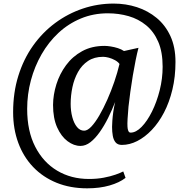

<svg xmlns="http://www.w3.org/2000/svg" viewBox="-20 -776 1010 1046"><path d="M51.5 -165Q51.5 -272 80 -363.2Q108.5 -454.5 160 -527Q211.5 -599.5 280.8 -650.8Q350 -702 431 -729.2Q512 -756.5 599.5 -756.5Q665.5 -756.5 725.8 -737Q786 -717.5 833.5 -678.2Q881 -639 908.5 -579.2Q936 -519.5 936 -438.5Q936 -357.5 919.2 -288Q902.5 -218.5 873.5 -163Q844.5 -107.5 806.8 -68Q769 -28.5 727.5 -7.5Q686 13.5 644 13.5Q621.5 13.5 610 0Q598.5 -13.5 594.5 -35.8Q590.5 -58 590.5 -84.5Q590.5 -96 592 -118Q593.5 -140 597.2 -166.8Q601 -193.5 607.5 -220.5Q590 -176 568.8 -133.2Q547.5 -90.5 523.2 -56.2Q499 -22 472.8 -1.5Q446.5 19 418.5 19Q382.5 19 348 -6.8Q313.5 -32.5 291.2 -82.2Q269 -132 269 -204.5Q269.5 -260 287.2 -316.8Q305 -373.5 340 -421Q375 -468.5 427.5 -497.2Q480 -526 549.5 -526Q563 -526 582.8 -523Q602.5 -520 622 -513.8Q641.5 -507.5 655.5 -498L734.5 -515.5Q727 -487.5 719 -448Q711 -408.5 703.5 -363.8Q696 -319 690 -275.2Q684 -231.5 680 -194.5Q676.5 -156.5 675 -128.2Q673.5 -100 674.5 -86Q675 -72.5 679 -63Q683 -53.5 691.5 -53.5Q721 -53.5 751.5 -84.8Q782 -116 808 -168.2Q834 -220.5 850 -284Q866 -347.5 866 -412.5Q866 -493 842 -548.5Q818 -604 776.2 -638.2Q734.5 -672.5 680.8 -688Q627 -703.5 567.5 -703.5Q488.5 -703.5 420.5 -675.2Q352.5 -647 298.5 -596.8Q244.5 -546.5 206.5 -480.2Q168.5 -414 148.2 -338Q128 -262 128 -182.5Q128 -62 171.8 23.2Q215.5 108.5 291.5 153.8Q367.5 199 464.5 199Q508.5 199 545.2 192Q582 185 609 175.5Q636 166 651.5 158L664 193Q630.5 219 576.8 234.5Q523 250 455 250Q363 250 288.5 219.8Q214 189.5 161 134.2Q108 79 79.8 2.8Q51.5 -73.5 51.5 -165ZM365 -210.5Q365 -171 374 -137.5Q383 -104 399.5 -84Q416 -64 438.5 -64Q456.5 -64 477.8 -86.5Q499 -109 521.2 -147.2Q543.5 -185.5 564.5 -232.8Q585.5 -280 602.8 -330.5Q620 -381 631 -427.5Q623 -439 606.8 -448Q590.5 -457 572.8 -461.8Q555 -466.5 541.5 -466.5Q493.5 -466.5 459.5 -443.8Q425.5 -421 404.8 -383.5Q384 -346 374.5 -300.8Q365 -255.5 365 -210.5Z"/></svg>

Font: Merriweather Light 18pt Medium
Style: Italic
Weight: 500
Italic angle: -7.8°
Version: Version 2.101